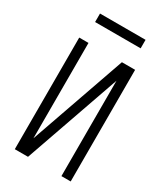

<svg xmlns="http://www.w3.org/2000/svg" viewBox="-222 -1004 944 1095"><g transform="rotate(30 250.0 -456.5)"><path d="M66 0V-735H127V-107L347 -735H434V0H373V-628L153 0ZM400 -857H100V-913H400Z"/></g></svg>

Font: Iosevka Custom Light
Style: Regular
Weight: 300
Monospace: yes
Designer: Belleve Invis
Foundry: Belleve Invis
Version: Version 27.3.5